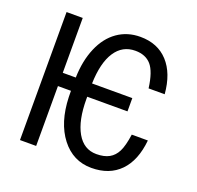

<svg xmlns="http://www.w3.org/2000/svg" viewBox="-127 -857 1027 1002"><g transform="rotate(20 386.5 -356.0)"><path d="M170.4 -406.2H242.7Q245.1 -500.5 275.9 -572.5Q306.6 -644.5 361.3 -682.9Q416 -721.2 487.8 -721.2Q584 -721.2 641.6 -658.7Q699.2 -596.2 708.5 -482.9H619.1Q607.4 -572.3 576.2 -608.2Q544.9 -644 487.8 -644Q416.5 -644 376.5 -583Q336.4 -522 333 -406.2H556.6V-332.5H333V-319.8Q333 -201.2 371.1 -134.3Q409.2 -67.4 479.5 -67.4Q522.9 -67.4 550.5 -82.8Q578.1 -98.1 594 -129.9Q609.9 -161.6 619.1 -226.1H708.5Q697.3 -111.8 638.2 -51.3Q579.1 9.3 479.5 9.3Q377.4 9.3 312.7 -74.2Q248 -157.7 243.2 -297.9L242.7 -332.5H170.4V0H80.6V-710.9H170.4Z"/></g></svg>

Font: MAUL Condensed
Style: Condensed Regular
Weight: 400
Designer: MAUL
Version: Version 1.0; 2020; ttfautohint (v1.8.3)